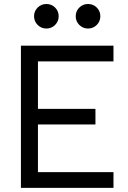

<svg xmlns="http://www.w3.org/2000/svg" viewBox="-20 -916 626 936"><path d="M82 0V-693.4H533.2V-616.7H165V-385.3H445.3V-309.1H165V-76.7H533.2V0ZM206.1 -776.9Q181.2 -776.9 163.6 -794.4Q146 -812 146 -836.9Q146 -861.8 163.6 -879.2Q181.2 -896.5 206.1 -896.5Q231 -896.5 248.5 -879.2Q266.1 -861.8 266.1 -836.9Q266.1 -812 248.5 -794.4Q231 -776.9 206.1 -776.9ZM409.2 -776.9Q384.3 -776.9 366.7 -794.4Q349.1 -812 349.1 -836.9Q349.1 -861.8 366.7 -879.2Q384.3 -896.5 409.2 -896.5Q434.1 -896.5 451.7 -879.2Q469.2 -861.8 469.2 -836.9Q469.2 -812 451.7 -794.4Q434.1 -776.9 409.2 -776.9Z"/></svg>

Font: Cascadia Code PL SemiLight
Style: Regular
Weight: 350
Monospace: yes
Designer: Aaron Bell
Foundry: Saja Typeworks
Version: Version 2404.023; ttfautohint (v1.8.4)